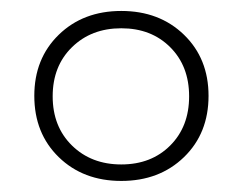

<svg xmlns="http://www.w3.org/2000/svg" viewBox="-20 -784 438 347"><path d="M356.9 -610.8Q356.9 -543 312.5 -500Q268.1 -457 199.2 -457Q130.4 -457 86.2 -500Q42 -543 42 -610.8Q42 -678.2 86.2 -721.2Q130.4 -764.2 199.2 -764.2Q268.1 -764.2 312.5 -721.2Q356.9 -678.2 356.9 -610.8ZM287.6 -698.7Q253.4 -732.9 199.2 -732.9Q145 -732.9 110.1 -698.7Q75.2 -664.6 75.2 -609.9Q75.2 -555.2 110.1 -521Q145 -486.8 199.2 -486.8Q253.4 -486.8 287.6 -521Q321.8 -555.2 321.8 -609.9Q321.8 -664.6 287.6 -698.7Z"/></svg>

Font: Montserrat Ultra Light
Style: Regular
Weight: 200
Designer: Julieta Ulanovsky
Foundry: Julieta Ulanovsky
Version: Version 3.001;PS 003.001;hotconv 1.0.70;makeotf.lib2.5.58329